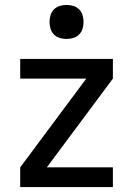

<svg xmlns="http://www.w3.org/2000/svg" viewBox="-20 -759 540 779"><path d="M62 0V-80L330 -440H62V-520H438V-440L170 -80H438V0ZM250 -601Q236 -601 222.5 -605Q209 -609 199 -619Q189 -629 185 -642.5Q181 -656 181 -670Q181 -684 185 -697.5Q189 -711 199 -721Q209 -731 222.5 -735Q236 -739 250 -739Q264 -739 277.5 -735Q291 -731 301 -721Q311 -711 315 -697.5Q319 -684 319 -670Q319 -656 315 -642.5Q311 -629 301 -619Q291 -609 277.5 -605Q264 -601 250 -601Z"/></svg>

Font: Iosevka SS18 Medium
Style: Regular
Weight: 500
Monospace: yes
Designer: Belleve Invis
Foundry: Belleve Invis
Version: Version 25.1.1; ttfautohint (v1.8.4)